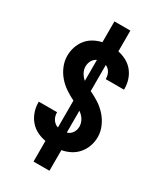

<svg xmlns="http://www.w3.org/2000/svg" viewBox="-231 -932 963 1127"><g transform="rotate(30 250.0 -368.0)"><path d="M196 107V-33Q165 -38 136.5 -52.5Q108 -67 88 -91Q68 -115 57.5 -145.5Q47 -176 47 -207V-213H171V-211Q171 -199 174 -187.5Q177 -176 183.5 -166Q190 -156 199.5 -148.5Q209 -141 220 -138V-320Q189 -335 159.5 -355Q130 -375 107 -402Q84 -429 70.5 -462.5Q57 -496 57 -531Q57 -561 66.5 -590Q76 -619 94.5 -642.5Q113 -666 140 -681Q167 -696 196 -702V-843H304V-702Q334 -696 361 -681.5Q388 -667 407 -643.5Q426 -620 435.5 -590.5Q445 -561 445 -530V-524H321V-527Q321 -537 318.5 -548Q316 -559 311 -568Q306 -577 298 -584.5Q290 -592 280 -596V-419Q313 -404 343.5 -384Q374 -364 398 -336.5Q422 -309 436.5 -275Q451 -241 451 -205Q451 -174 440.5 -144Q430 -114 410 -90.5Q390 -67 362 -52.5Q334 -38 304 -33V107ZM220 -454V-596Q211 -592 203.5 -585Q196 -578 191 -569Q186 -560 183.5 -550Q181 -540 181 -530Q181 -508 192 -488Q203 -468 220 -454ZM280 -138Q290 -141 299.5 -147.5Q309 -154 315 -163.5Q321 -173 324 -183.5Q327 -194 327 -205Q327 -217 323.5 -229Q320 -241 313.5 -251.5Q307 -262 298.5 -270.5Q290 -279 280 -286Z"/></g></svg>

Font: Iosevka SS18 Extrabold
Style: Regular
Weight: 800
Monospace: yes
Designer: Belleve Invis
Foundry: Belleve Invis
Version: Version 25.1.1; ttfautohint (v1.8.4)